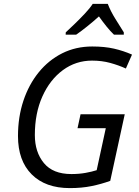

<svg xmlns="http://www.w3.org/2000/svg" viewBox="-20 -965 720 995"><path d="M341.8 9.8Q215.3 9.8 144.3 -61.3Q73.2 -132.3 73.2 -259.8Q73.2 -358.4 101.3 -442.9Q129.4 -527.3 180.9 -590.6Q232.4 -653.8 302.7 -689Q373 -724.1 458 -724.1Q522 -724.1 570.8 -712.9Q619.6 -701.7 664.1 -682.1L632.3 -609.9Q594.7 -627 551.3 -638.9Q507.8 -650.9 457 -650.9Q373 -650.9 305.9 -601.6Q238.8 -552.2 199.7 -465.3Q160.6 -378.4 160.6 -265.1Q160.6 -176.8 207.5 -119.9Q254.4 -63 350.1 -63Q389.6 -63 423.3 -69.1Q457 -75.2 481 -83L528.3 -300.8H381.8L397.5 -373H626.5L551.3 -27.8Q505.9 -11.2 454.8 -0.7Q403.8 9.8 341.8 9.8ZM320.3 -785.2 320.8 -797.4Q338.4 -813.5 365.7 -839.8Q393.1 -866.2 419.7 -894.5Q446.3 -922.9 460.4 -944.8H538.6Q553.2 -906.7 578.1 -866.9Q603 -827.1 621.6 -797.4V-785.2H570.8Q552.7 -802.2 532.2 -827.6Q511.7 -853 492.7 -879.9Q462.9 -853 432.1 -828.4Q401.4 -803.7 374.5 -785.2Z"/></svg>

Font: Open Sans
Style: Italic
Weight: 400
Italic angle: -12°
Designer: Monotype Design Team
Foundry: Monotype Imaging Inc.
Version: Version 3.000; ttfautohint (v1.8.4)